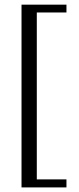

<svg xmlns="http://www.w3.org/2000/svg" viewBox="-20 -630 340 828"><path d="M72.8 178.2V-609.9H266.6V-576.2H138.7V143.6H266.6V178.2Z"/></svg>

Font: Potro Sans Bangla
Style: Regular
Weight: 400
Designer: Jayed Ahsan Saad
Foundry: Codepotro
Version: Potro Sans Bangla; Version 0.905